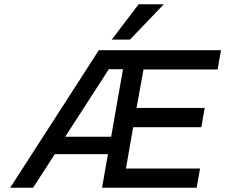

<svg xmlns="http://www.w3.org/2000/svg" viewBox="-20 -887 1064 907"><path d="M754 -867 594 -700H508L635 -867ZM1024 -650 1008 -559H658L625 -377H947L931 -286H609L575 -91H925L909 0H462L490 -159H239L136 0H28L447 -650ZM288 -241H505L561 -560H494Z"/></svg>

Font: Overused Grotesk Medium
Style: Italic
Weight: 500
Italic angle: -10°
Version: Version 0.003